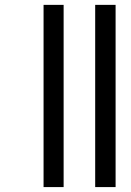

<svg xmlns="http://www.w3.org/2000/svg" viewBox="-20 -761 533 781"><path d="M157.2 -741.2H238.8V0H157.2ZM367.2 0V-741.2H450.2V0Z"/></svg>

Font: PoppinsZ
Style: Regular
Weight: 400
Designer: Ninad Kale (Devanagari), Jonny Pinhorn (Latin)
Foundry: Indian Type Foundry
Version: Version 3.002;FEAKit 1.0